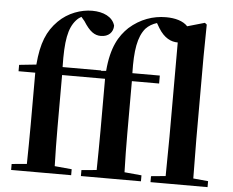

<svg xmlns="http://www.w3.org/2000/svg" viewBox="-56 -896 1165 962"><g transform="rotate(5 526.5 -415.0)"><path d="M807 0H1022V-30L947 -37L945 -235V-651L947 -811L937 -819L850 -794C827 -819 787 -830 741 -830C676 -830 612 -808 557 -759C512 -716 475 -657 465 -536L440 -534V-536H246C243 -668 255 -732 292 -774C300 -783 309 -790 318 -795L335 -775C367 -724 392 -708 423 -708C462 -708 485 -732 485 -765C473 -809 425 -830 370 -830C314 -830 249 -808 201 -760C149 -708 123 -646 114 -537L28 -528V-496H112V-235C112 -169 111 -103 110 -37L34 -30V0H336V-30L250 -38C248 -103 247 -170 247 -235V-491V-496H463V-235C463 -169 462 -103 461 -37L385 -30V0H687V-30L601 -38C599 -104 598 -170 598 -235V-496H735V-536H597C594 -651 606 -720 642 -763C658 -780 676 -790 698 -797L712 -773C742 -724 777 -709 810 -709V-235L808 -37L735 -30V0Z"/></g></svg>

Font: Noto Serif JP
Style: Bold
Weight: 700
Designer: Ryoko NISHIZUKA 西塚涼子 (kana & ideographs); Frank Grießhammer (Latin, Greek & Cyrillic); Wenlong ZHANG 张文龙 (bopomofo); San
Foundry: Adobe
Version: Version 2.001;hotconv 1.1.0;makeotfexe 2.6.0